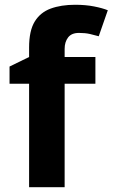

<svg xmlns="http://www.w3.org/2000/svg" viewBox="-20 -785 472 805"><path d="M380 -434H251V0H102V-434H20V-506L102 -546V-586Q102 -656 125.5 -694.5Q149 -733 192.5 -749Q236 -765 295 -765Q339 -765 374.5 -758Q410 -751 432 -742L394 -633Q377 -638 357 -642.5Q337 -647 311 -647Q280 -647 265.5 -628Q251 -609 251 -580V-546H380Z"/></svg>

Font: Noto Sans Bengali
Style: Bold
Weight: 700
Designer: Jelle Bosma - Monotype Design Team
Foundry: Monotype Imaging Inc.
Version: Version 2.003; ttfautohint (v1.8.4.7-5d5b)